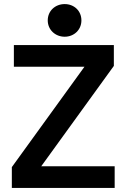

<svg xmlns="http://www.w3.org/2000/svg" viewBox="-20 -921 619 941"><path d="M214 -821C214 -775 251 -741 297 -741C343 -741 379 -775 379 -821C379 -868 343 -901 297 -901C251 -901 214 -868 214 -821ZM48 -700V-594H394L38 -102V0H542V-106H182L538 -598V-700Z"/></svg>

Font: Space Text SemiBold
Style: Regular
Weight: 600
Designer: Florian Karsten (Space Text), Colophon Foundry (Space Mono)
Foundry: Florian Karsten
Version: Version 1.003;PS 001.003;hotconv 1.0.88;makeotf.lib2.5.64775